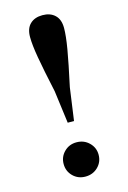

<svg xmlns="http://www.w3.org/2000/svg" viewBox="-118 -813 591 886"><g transform="rotate(-15 177.5 -370.5)"><path d="M177.1 14.9Q142 14.9 118.1 -8.8Q94.3 -32.6 94.3 -67.2Q94.3 -101.1 118.1 -124.9Q142 -148.8 177.1 -148.8Q213 -148.8 237.2 -124.9Q261.4 -101.1 261.4 -67.2Q261.4 -32.6 237.2 -8.8Q213 14.9 177.1 14.9ZM177.1 -756.1Q214.4 -756.1 236.5 -735.1Q258.7 -714.2 258.7 -673.4Q258.7 -636.3 248.1 -574Q237.5 -511.8 213.7 -402.1L192 -246.6H161.9L141.5 -402.1Q117.7 -511.8 107 -574Q96.2 -636.3 96.2 -673.4Q96.2 -714.2 118.1 -735.1Q139.9 -756.1 177.1 -756.1Z"/></g></svg>

Font: Noto Serif KR ExtraLight
Style: Regular
Weight: 200
Designer: Ryoko NISHIZUKA 西塚涼子 (kana & ideographs); Frank Grießhammer (Latin, Greek & Cyrillic); Wenlong ZHANG 张文龙 (bopomofo); San
Foundry: Adobe
Version: Version 2.002-H1;hotconv 1.1.0;makeotfexe 2.6.0